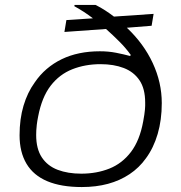

<svg xmlns="http://www.w3.org/2000/svg" viewBox="-20 -743 732 775"><path d="M310 12Q227 12 171 -11.5Q115 -35 87 -82Q59 -129 59 -197Q59 -263 75 -316.5Q91 -370 120 -410Q141 -441 168.5 -464.5Q196 -488 229 -504Q262 -520 300.5 -528Q339 -536 383 -536Q418 -536 448.5 -530Q479 -524 505 -517L508 -521Q488 -549 462 -575Q436 -601 408 -626L240 -614L248 -662L355 -669Q337 -683 318.5 -695Q300 -707 280 -718L281 -723H366Q386 -713 404.5 -701Q423 -689 440 -676L600 -687L592 -639L492 -631Q560 -567 596.5 -488.5Q633 -410 633 -327Q633 -259 616.5 -202.5Q600 -146 569 -104Q542 -66 503 -40Q464 -14 416 -1Q368 12 310 12ZM308 -42Q370 -42 421.5 -62.5Q473 -83 508.5 -129.5Q544 -176 558 -253Q561 -268 562.5 -279.5Q564 -291 565 -300Q566 -309 566 -316Q566 -323 566 -329Q566 -385 543 -419Q520 -453 479.5 -468.5Q439 -484 386 -484Q324 -484 272 -463.5Q220 -443 184.5 -397Q149 -351 134 -273Q130 -253 128.5 -239.5Q127 -226 126.5 -216.5Q126 -207 126 -198Q126 -142 149 -107.5Q172 -73 213 -57.5Q254 -42 308 -42Z"/></svg>

Font: Archivo Expanded ExtraLight
Style: Italic
Weight: 250
Width: 7
Italic angle: -10°
Designer: Hector Gatti
Foundry: Omnibus-Type
Version: Version 2.001